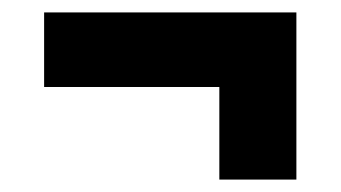

<svg xmlns="http://www.w3.org/2000/svg" viewBox="-20 -402 549 309"><path d="M51 -262V-382H457V-262ZM333 -113V-337H457V-113Z"/></svg>

Font: Bricolage Grotesque 28pt
Style: Bold
Weight: 700
Designer: Mathieu Triay
Foundry: Atelier Triay
Version: Version 1.000;gftools[0.9.30]